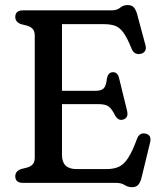

<svg xmlns="http://www.w3.org/2000/svg" viewBox="-20 -742 658 779"><path d="M42 -673Q42 -700 73.5 -700H432.5Q454.5 -700 467.5 -710.8Q480.5 -721.5 498 -721.5Q514 -721.5 522.5 -712.5Q531 -703.5 536.5 -684L570.5 -557.5Q574 -543.5 568 -534.5Q562 -525.5 550 -523.5Q538.5 -521 528.8 -526Q519 -531 513 -546.5Q496 -589 480.5 -610Q465 -631 446.5 -637.5Q428 -644 401.5 -644H231.5V-373.5H367Q391.5 -373.5 401.2 -384Q411 -394.5 413.5 -422Q418 -447.5 436 -449Q457 -450.5 463 -425.5L495.5 -293Q502.5 -264 480 -257Q460.5 -250.5 447 -273.5Q434 -300 421 -309.8Q408 -319.5 379.5 -319.5H231.5V-113Q231.5 -56 290.5 -56H412Q441 -56 461.5 -65Q482 -74 499.5 -100.5Q517 -127 536 -179Q546 -205 570 -200Q597 -195 588.5 -162L554 -20Q549 -0.5 540.2 8.5Q531.5 17.5 515.5 17.5Q499.5 17.5 485.8 8.8Q472 0 451.5 0H73.5Q42 0 42 -27Q42 -47.5 65.5 -56L91 -62.5Q105.5 -67 113.2 -76Q121 -85 121 -102V-598Q121 -615 113.2 -624Q105.5 -633 91 -637.5L65.5 -644Q42 -652.5 42 -673Z"/></svg>

Font: Fraunces 72pt SuperSoft
Style: Regular
Weight: 400
Version: Version 1.000;[b76b70a41]